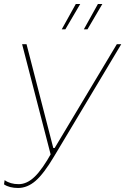

<svg xmlns="http://www.w3.org/2000/svg" viewBox="-29 -740 623 955"><path d="M-9 177 -6 156Q22 176 64 176Q105 176 143.5 139Q182 102 229 17L227 44L81 -520H103L236 -4H243L552 -520H574L240 38Q189 124 148 159.5Q107 195 61 195Q40 195 22 190.5Q4 186 -9 177ZM348 -720H370L296 -594H278ZM458 -720H480L406 -594H388Z"/></svg>

Font: Fixel Italic Variable Display Thin
Style: Italic
Weight: 100
Italic angle: -10°
Designer: AlfaBravo + MacPaw
Foundry: Kyrylo Tkachov, Marchela Mozhyna, Serhii Makarenko, Maria Weinstein, Zakhar Kryvoshyya
Version: Version 1.210;Glyphs 3.2 (3217)